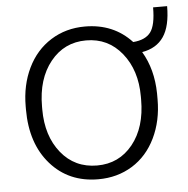

<svg xmlns="http://www.w3.org/2000/svg" viewBox="-46 -631 671 686"><g transform="rotate(-5 289.0 -287.5)"><path d="M43.5 -272Q43.5 -348.1 73 -409.2Q102.5 -470.2 156.5 -504.2Q210.4 -538.1 278.8 -538.1Q381.3 -538.1 446.3 -467.8Q490.2 -471.2 509 -496.1Q527.8 -521 527.8 -585H578.1Q578.1 -513.2 552.5 -475.6Q526.9 -438 475.1 -429.2Q513.7 -364.3 515.1 -277.8V-255.9Q515.1 -179.7 485.4 -118.2Q455.6 -56.6 401.9 -23.4Q348.1 9.8 279.8 9.8Q173.8 9.8 108.6 -64.5Q43.5 -138.7 43.5 -260.3ZM101.6 -255.9Q101.6 -161.1 150.6 -100.3Q199.7 -39.6 279.8 -39.6Q358.4 -39.6 407.5 -100.3Q456.5 -161.1 456.5 -260.7V-272Q456.5 -365.7 407.2 -427Q357.9 -488.3 278.8 -488.3Q200.2 -488.3 150.9 -427Q101.6 -365.7 101.6 -266.6Z"/></g></svg>

Font: Roboto Light
Style: Regular
Weight: 300
Designer: Google
Version: Version 2.134; 2016; ttfautohint (v1.6)